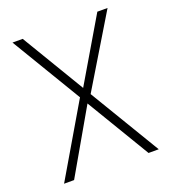

<svg xmlns="http://www.w3.org/2000/svg" viewBox="-129 -799 802 897"><g transform="rotate(-20 271.5 -351.0)"><path d="M456.1 0 267.1 -314.9 85.9 0H36.1L244.1 -354L35.2 -702.1H85.9L272.9 -390.1L457 -702.1H507.8L295.9 -351.1L506.8 0Z"/></g></svg>

Font: SVN-Poppins ExtraLight
Style: Regular
Weight: 200
Designer: Ninad Kale (Devanagari), Jonny Pinhorn (Latin)
Foundry: Indian Type Foundry
Version: Version 3.002 2017